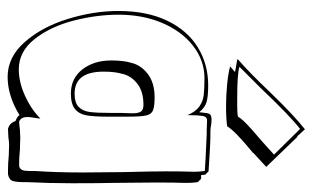

<svg xmlns="http://www.w3.org/2000/svg" viewBox="-182 -626 839 516"><g transform="rotate(90 238.0 -367.5)"><path d="M390 -628H391Q330 -578 319 -558Q298 -555 265 -555Q236 -555 205.5 -558Q175 -561 158 -566L173 -579Q165 -581 154 -582.5Q143 -584 138 -586Q175 -618 228 -674Q290 -738 327 -767L346 -746L347 -747L428 -663Q426 -661 390 -628ZM215 -647Q159 -591 159 -591Q177 -585 244 -585H265Q284 -585 293 -587Q299 -599 328.5 -625Q358 -651 363 -655L394 -683L395 -684L326 -754Q291 -727 215 -647ZM471 -454V-444Q470 -417 470 -366L471 -254Q472 -216 472 -141Q472 -82 469 -20V-13Q469 8 466 18Q463 28 448 31H434Q420 31 398 29L369 28Q362 28 348 30L326 31Q310 27 305 11Q292 6 289 0Q237 32 186 32Q133 32 92.5 -14Q52 -60 30.5 -129.5Q9 -199 9 -266Q9 -342 35 -396.5Q61 -451 106.5 -479Q152 -507 209 -507Q237 -507 252.5 -503Q268 -499 281 -483Q282 -488 283 -499Q284 -510 288 -513Q292 -516 301 -516Q310 -516 317.5 -514.5Q325 -513 332 -513H341Q367 -513 440 -508L449 -499L450 -488H460L469 -479Q471 -463 471 -454ZM330 -503 303 -504Q293 -504 291 -491.5Q289 -479 289 -456V-451Q280 -473 266 -483Q252 -493 235 -495Q218 -497 187 -497Q140 -496 101.5 -465.5Q63 -435 41 -383Q19 -331 19 -266Q19 -207 35 -145Q51 -83 84.5 -40.5Q118 2 166 2Q200 2 236.5 -14.5Q273 -31 298 -56Q298 -50 296 -39.5Q294 -29 294 -21Q294 -4 306 1Q314 1 328 -1L349 -2L382 -1Q404 1 414 1H426Q434 -1 436.5 -7.5Q439 -14 439 -26V-40Q443 -99 443 -171L442 -281Q440 -355 440 -393Q440 -440 441 -464V-474Q441 -482 439 -498Q411 -500 341 -503ZM293 -291V-236Q293 -200 289.5 -180Q286 -160 272.5 -149Q259 -138 231 -138Q190 -138 166 -169Q142 -200 142 -246Q142 -279 148 -299Q154 -326 178 -344.5Q202 -363 241 -363Q266 -363 276.5 -358.5Q287 -354 290 -339.5Q293 -325 293 -291ZM172 -226Q172 -148 231 -148Q256 -148 267 -159Q278 -170 280.5 -189Q283 -208 283 -247V-273L284 -303Q284 -319 279.5 -326Q275 -333 261 -333Q226 -333 205 -317Q184 -301 178 -277V-276Q172 -256 172 -226Z"/></g></svg>

Font: Londrina Shadow
Style: Regular
Weight: 400
Designer: Marcelo Magalhaes
Foundry: Marcelo Magalhães
Version: Version 1.002